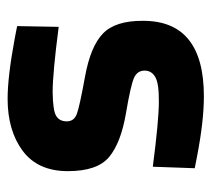

<svg xmlns="http://www.w3.org/2000/svg" viewBox="-46 -506 563 512"><g transform="rotate(-90 236.0 -249.5)"><path d="M247.6 -391.1Q198.2 -390.6 183.6 -381.8Q168.9 -373 168.9 -353.5Q168.9 -334 188.5 -326.7Q208 -319.3 288.6 -304.7Q369.1 -290 403.3 -256.8Q437.5 -223.6 437 -149.9Q437 12.2 235.8 12.2Q169.9 12.2 76.2 -5.9L43.9 -12.2L47.9 -124Q171.9 -107.9 220.7 -107.9Q269.5 -107.4 286.6 -117.2Q304.2 -127 304.2 -146Q304.2 -165 285.6 -173.8Q267.1 -182.6 189.5 -195.8Q112.3 -209 74.2 -240.2Q36.1 -271.5 36.1 -350.6Q36.1 -430.2 89.8 -470.7Q144 -511.2 229 -511.2Q288.1 -511.2 390.1 -492.2L422.9 -485.8L420.9 -375Q296.9 -391.1 247.6 -391.1Z"/></g></svg>

Font: TitilliumWeb-Bold
Style: Bold
Weight: 700
Version: Version 1.001;PS 57.000;hotconv 1.0.70;makeotf.lib2.5.55311